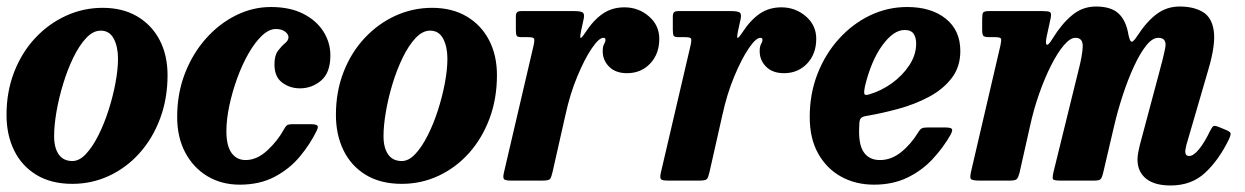

<svg xmlns="http://www.w3.org/2000/svg" viewBox="-22 -554 3818 589"><path d="M-2 -201.5Q-2 -273 21.5 -333.2Q45 -393.5 86.2 -437.5Q127.5 -481.5 180.8 -505.8Q234 -530 293 -530Q354 -530 398.8 -503.8Q443.5 -477.5 467.8 -431Q492 -384.5 492 -323.5Q492 -251.5 469.2 -190.5Q446.5 -129.5 406.2 -84.5Q366 -39.5 313 -14.8Q260 10 200 10Q135 10 89.8 -17.5Q44.5 -45 21.2 -92.8Q-2 -140.5 -2 -201.5ZM144 -136.5Q144 -100.5 158.2 -80.2Q172.5 -60 200 -60Q221.5 -60 241.8 -81.8Q262 -103.5 279.8 -138.8Q297.5 -174 311 -216Q324.5 -258 332.2 -299.5Q340 -341 340 -374Q340 -410.5 327 -435.2Q314 -460 287 -460Q263.5 -460 242.2 -437.2Q221 -414.5 203 -377.5Q185 -340.5 171.8 -297Q158.5 -253.5 151.2 -211.2Q144 -169 144 -136.5Z M991.5 -384Q991.5 -331 963.2 -307Q935 -283 898 -283Q867 -283 843.2 -301Q819.5 -319 820 -357.5Q820 -384 830.8 -398.2Q841.5 -412.5 852.2 -421.2Q863 -430 863 -440Q863 -449 852.5 -457Q842 -465 824 -465Q803 -465 781.2 -444.2Q759.5 -423.5 740 -389.2Q720.5 -355 705.5 -313.5Q690.5 -272 681.5 -229.8Q672.5 -187.5 672.5 -151.5Q672.5 -107 688.2 -85Q704 -63 731.5 -63Q766 -63 798 -92.5Q830 -122 849.5 -158Q853.5 -166 858 -169.5Q862.5 -173 876 -173H931Q946.5 -173 951 -169.2Q955.5 -165.5 950 -154Q930 -112.5 898.2 -74.2Q866.5 -36 820.8 -11.8Q775 12.5 713.5 12.5Q657.5 12.5 614.2 -13.5Q571 -39.5 546.2 -86.2Q521.5 -133 521.5 -195Q521.5 -267 545.2 -328.5Q569 -390 609.8 -435.8Q650.5 -481.5 702 -507Q753.5 -532.5 809 -532.5Q867.5 -532.5 908.2 -511.8Q949 -491 970.2 -457.2Q991.5 -423.5 991.5 -384Z M1008.5 -201.5Q1008.5 -273 1032 -333.2Q1055.5 -393.5 1096.8 -437.5Q1138 -481.5 1191.2 -505.8Q1244.5 -530 1303.5 -530Q1364.5 -530 1409.2 -503.8Q1454 -477.5 1478.2 -431Q1502.5 -384.5 1502.5 -323.5Q1502.5 -251.5 1479.8 -190.5Q1457 -129.5 1416.8 -84.5Q1376.5 -39.5 1323.5 -14.8Q1270.5 10 1210.5 10Q1145.5 10 1100.2 -17.5Q1055 -45 1031.8 -92.8Q1008.5 -140.5 1008.5 -201.5ZM1154.5 -136.5Q1154.5 -100.5 1168.8 -80.2Q1183 -60 1210.5 -60Q1232 -60 1252.2 -81.8Q1272.5 -103.5 1290.2 -138.8Q1308 -174 1321.5 -216Q1335 -258 1342.8 -299.5Q1350.5 -341 1350.5 -374Q1350.5 -410.5 1337.5 -435.2Q1324.5 -460 1297.5 -460Q1274 -460 1252.8 -437.2Q1231.5 -414.5 1213.5 -377.5Q1195.5 -340.5 1182.2 -297Q1169 -253.5 1161.8 -211.2Q1154.5 -169 1154.5 -136.5Z M1578 -520H1739.5Q1758 -520 1765 -516Q1772 -512 1768.5 -495.5L1760.5 -459Q1756.5 -439.5 1759 -437.8Q1761.5 -436 1773.5 -454Q1799 -493 1827.5 -512.2Q1856 -531.5 1893.5 -531.5Q1936.5 -531.5 1968.5 -504Q2000.5 -476.5 2000.5 -435Q2000.5 -388.5 1972.5 -359Q1944.5 -329.5 1901.5 -329.5Q1866 -329.5 1846.2 -349.8Q1826.5 -370 1827 -398Q1827 -411.5 1831.2 -418.8Q1835.5 -426 1835.5 -432Q1835.5 -438 1829 -438Q1815.5 -438 1793.5 -405.8Q1771.5 -373.5 1749 -319.5Q1726.5 -265.5 1712.5 -201L1673 -26Q1669.5 -10.5 1665.5 -5.2Q1661.5 0 1642.5 0H1546Q1527.5 0 1524 -4.5Q1520.5 -9 1523.5 -23L1615 -415Q1618.5 -431.5 1616.2 -435.8Q1614 -440 1597.5 -440H1578Q1565.5 -440 1563 -444.5Q1560.5 -449 1560.5 -463.5V-502.5Q1560.5 -512.5 1564 -516.2Q1567.5 -520 1578 -520Z M2059.5 -520H2221Q2239.5 -520 2246.5 -516Q2253.5 -512 2250 -495.5L2242 -459Q2238 -439.5 2240.5 -437.8Q2243 -436 2255 -454Q2280.5 -493 2309 -512.2Q2337.5 -531.5 2375 -531.5Q2418 -531.5 2450 -504Q2482 -476.5 2482 -435Q2482 -388.5 2454 -359Q2426 -329.5 2383 -329.5Q2347.5 -329.5 2327.8 -349.8Q2308 -370 2308.5 -398Q2308.5 -411.5 2312.8 -418.8Q2317 -426 2317 -432Q2317 -438 2310.5 -438Q2297 -438 2275 -405.8Q2253 -373.5 2230.5 -319.5Q2208 -265.5 2194 -201L2154.5 -26Q2151 -10.5 2147 -5.2Q2143 0 2124 0H2027.5Q2009 0 2005.5 -4.5Q2002 -9 2005 -23L2096.5 -415Q2100 -431.5 2097.8 -435.8Q2095.5 -440 2079 -440H2059.5Q2047 -440 2044.5 -444.5Q2042 -449 2042 -463.5V-502.5Q2042 -512.5 2045.5 -516.2Q2049 -520 2059.5 -520Z M2462 -195Q2462 -266.5 2486 -327.8Q2510 -389 2551.8 -435Q2593.5 -481 2647.2 -506.8Q2701 -532.5 2761 -532.5Q2834.5 -532.5 2879.2 -496.8Q2924 -461 2924 -397.5Q2924 -348.5 2897.2 -314Q2870.5 -279.5 2827 -256.5Q2783.5 -233.5 2732.8 -219.8Q2682 -206 2634 -198Q2622 -196 2618 -190.2Q2614 -184.5 2614 -169Q2610.5 -113.5 2627 -88.2Q2643.5 -63 2677.5 -63Q2712.5 -63 2743 -87.8Q2773.5 -112.5 2796 -150Q2800.5 -157.5 2805.8 -160.2Q2811 -163 2824 -163H2876Q2894 -163 2897.8 -158.8Q2901.5 -154.5 2894 -140.5Q2871.5 -101 2839 -66Q2806.5 -31 2761.8 -9.2Q2717 12.5 2659 12.5Q2603 12.5 2558.5 -12Q2514 -36.5 2488 -82.8Q2462 -129 2462 -195ZM2644.5 -264.5Q2681 -275 2713.8 -298.5Q2746.5 -322 2767.5 -353.8Q2788.5 -385.5 2788.5 -420.5Q2788.5 -438.5 2780.8 -450.2Q2773 -462 2753 -462Q2719 -462 2684.8 -415Q2650.5 -368 2631.5 -289.5Q2628 -273.5 2629.5 -266.8Q2631 -260 2644.5 -264.5Z M3012 -520H3176.5Q3193 -520 3198.5 -517.2Q3204 -514.5 3201.5 -500L3188.5 -440Q3184.5 -419.5 3189.2 -416.8Q3194 -414 3207.5 -436.5Q3235 -481 3267 -507.5Q3299 -534 3340 -534Q3386.5 -534 3409.5 -512.5Q3432.5 -491 3439.5 -448.5Q3444 -426.5 3449.5 -426Q3455 -425.5 3467 -444Q3496 -488.5 3526.8 -511.2Q3557.5 -534 3597 -534Q3639.5 -534 3667.5 -517.5Q3695.5 -501 3701.5 -459.2Q3707.5 -417.5 3685 -341L3620 -118Q3617.5 -110.5 3615.8 -101.5Q3614 -92.5 3614 -89Q3614 -75.5 3626 -75.5Q3639.5 -75.5 3656.5 -96.5Q3673.5 -117.5 3691 -154Q3696.5 -164.5 3700.2 -167Q3704 -169.5 3715.5 -165L3737.5 -156Q3751 -150.5 3752.8 -145.8Q3754.5 -141 3747.5 -125.5Q3716.5 -62.5 3674.8 -23.8Q3633 15 3569 15Q3519.5 15 3493.5 -6.2Q3467.5 -27.5 3467.5 -64.5Q3467.5 -74.5 3469.8 -86.8Q3472 -99 3474.5 -108.5L3531 -320Q3546.5 -375.5 3552.5 -406.8Q3558.5 -438 3531.5 -438Q3513 -438 3494 -414Q3475 -390 3456.5 -350Q3438 -310 3422 -261Q3406 -212 3394.5 -162L3361.5 -21Q3358.5 -9 3354.2 -4.5Q3350 0 3335 0H3230.5Q3210 0 3208 -4.8Q3206 -9.5 3210 -27L3285.5 -334Q3299 -386 3299.5 -412Q3300 -438 3277 -438Q3261 -438 3241.5 -415Q3222 -392 3202.5 -353.5Q3183 -315 3166 -266.8Q3149 -218.5 3138 -168L3105.5 -23.5Q3102 -10 3097.5 -5Q3093 0 3076.5 0H2983Q2958.5 0 2955.8 -5.8Q2953 -11.5 2957.5 -30L3047 -414.5Q3050.5 -430.5 3048.8 -435.2Q3047 -440 3030.5 -440H3014.5Q3000 -440 2995.5 -443.2Q2991 -446.5 2991 -463V-496Q2991 -511 2994 -515.5Q2997 -520 3012 -520Z"/></svg>

Font: Besley* Narrow
Style: Bold Italic
Weight: 700
Width: 4
Italic angle: -13°
Designer: Owen Earl
Foundry: indestructible type*
Version: Version 3.000; ttfautohint (v1.8.3)